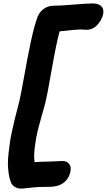

<svg xmlns="http://www.w3.org/2000/svg" viewBox="-20 -839 628 1128"><path d="M103 269Q83.5 269 66.9 258.8Q50.3 248.5 43.9 231.9Q35.2 210.4 31 180.7Q26.9 150.9 26.4 124.3Q25.9 97.7 30.8 56.9Q35.6 16.1 39.1 -8.1Q42.5 -32.2 52.7 -78.1Q63 -124 66.9 -139.6Q70.8 -155.3 82.3 -200Q93.8 -244.6 94.2 -247.1Q103 -283.7 121.1 -386.2Q139.2 -488.8 159.7 -586.9Q180.2 -685.1 201.2 -741.2Q212.4 -769.5 237.8 -787.4Q263.2 -805.2 292 -805.2Q331.1 -805.2 411.1 -812Q491.2 -818.8 523.9 -818.8Q559.6 -818.8 575.7 -801.8Q591.8 -784.7 585.9 -756.8Q579.1 -722.7 552.5 -693.4Q525.9 -664.1 487.8 -664.1Q483.4 -664.1 472.7 -665Q461.9 -666 455.1 -666Q428.7 -666 330.1 -654.8Q310.1 -581.1 283 -426.3Q255.9 -271.5 247.1 -237.8Q243.7 -223.6 227.3 -166.3Q210.9 -108.9 201.2 -69.6Q191.4 -30.3 184.6 23.4Q177.7 77.1 183.1 113.8Q214.8 110.8 249 110.8Q268.1 110.8 301 108.9Q334 106.9 346.2 106.9Q373 106.9 386.2 123.8Q399.4 140.6 394 167Q385.7 210.9 353.5 234.9Q321.3 258.8 268.1 258.8Q206.1 258.8 185.1 261.2Q168.9 262.2 142.1 265.6Q115.2 269 103 269Z"/></svg>

Font: Shantell Sans Normal
Style: Bold Italic
Weight: 700
Italic angle: -11.31°
Designer: Stephen Nixon, Anya Danilova, Shantell Martin
Foundry: Arrow Type
Version: Version 1.006;[559af2be0]